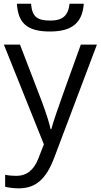

<svg xmlns="http://www.w3.org/2000/svg" viewBox="-20 -776 544 1036"><path d="M147.5 -755.9C153.3 -688 177.7 -665 251.5 -665C318.4 -665 348.1 -691.9 355.5 -755.9H432.1C424.3 -652.8 369.1 -606 249.5 -606C128.9 -606 77.6 -648.9 71.3 -755.9ZM216.8 2.9 1 -535.2H87.9L205.1 -230C231 -160.2 246.6 -109.9 252.9 -79.1H256.8C261.2 -95.7 270 -124 283.7 -164.6C296.9 -204.6 341.3 -328.1 416 -535.2H502.9L272.9 74.2C227.5 194.8 169.4 240.2 81.1 240.2C56.2 240.2 31.7 237.3 7.8 231.9V167C25.9 170.9 45.9 172.9 67.9 172.9C123.5 172.9 163.1 141.6 187 79.1Z"/></svg>

Font: OpenSansEmoji
Style: Regular
Weight: 400
Foundry: MorbZ
Version: Version 1.000;PS 001.000;hotconv 1.0.70;makeotf.lib2.5.58329